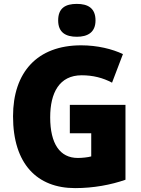

<svg xmlns="http://www.w3.org/2000/svg" viewBox="-20 -957 726 987"><path d="M375 -937C317 -937 279 -916 279 -852C279 -790 318 -768 375 -768C430 -768 471 -790 471 -852C471 -916 431 -937 375 -937ZM339 -418V-272H449V-153C432 -148 401 -145 380 -145C288 -145 238 -218 238 -354C238 -480 285 -570 400 -570C458 -570 509 -557 556 -532L612 -679C557 -705 481 -724 397 -724C171 -724 47 -585 47 -359C47 -114 171 10 366 10C461 10 551 -7 625 -33V-418Z"/></svg>

Font: Noto Sans Arabic UI SmCn Bk
Style: Regular
Weight: 900
Width: 4
Designer: Monotype Design Team, Nadine Chahine and Nizar Qandah
Foundry: Monotype Imaging Inc.
Version: Version 2.010